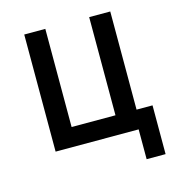

<svg xmlns="http://www.w3.org/2000/svg" viewBox="-104 -640 807 871"><g transform="rotate(-15 300.0 -205.0)"><path d="M567 140V-89H492V-550H393V-89H187V-550H88V0H478V140Z"/></g></svg>

Font: Tekne LDO Medium
Style: Regular
Weight: 500
Monospace: yes
Designer: Alessio Laiso, Mario Rullo, Paolo Rosset
Foundry: Alessio Laiso
Version: Version 1.000;hotconv 1.0.109;makeotfexe 2.5.65596